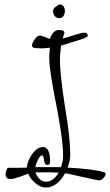

<svg xmlns="http://www.w3.org/2000/svg" viewBox="-20 -716 492 858"><path d="M185 122Q161 122 139 103Q117 86 106 60Q101 62 92 65.5Q83 69 69 74Q56 78 45.5 81Q35 84 27 84Q5 84 5 62Q5 54 9 45Q12 34 18 34Q34 34 54.5 34Q75 34 100 33Q102 4 123 -26Q146 -59 172 -59Q204 -59 204 8Q204 21 191 21Q179 21 177 0Q174 -22 168 -22Q160 -22 149 -1Q138 23 138 31H252Q262 5 262 -22Q262 -60 252 -129Q242 -198 222 -296Q212 -351 206 -391Q200 -431 200 -456Q200 -479 203 -503Q185 -500 167 -500Q131 -500 126 -505Q123 -507 123 -511Q123 -524 135 -540Q146 -557 158 -557Q164 -557 180 -551Q196 -543 203 -543Q218 -582 243 -582Q268 -582 268 -569Q268 -569 260 -544Q272 -546 311 -559Q329 -565 341 -567.5Q353 -570 359 -570Q372 -570 372 -556Q372 -548 324 -534Q312 -530 294 -525Q276 -520 253 -512Q251 -497 249.5 -481Q248 -465 248 -448Q248 -412 254 -359Q260 -306 271 -235Q283 -165 288.5 -112Q294 -59 294 -23Q294 1 282 33Q397 39 446 54Q452 55 452 61Q452 70 442 80Q433 90 424 90H422Q416 90 350 75Q276 58 271 58Q235 122 185 122ZM268 -569Q268 -569 268 -569ZM185 96Q219 96 242 55H228Q221 55 215.5 54.5Q210 54 205 54H139Q142 69 156 83Q169 96 185 96ZM246 -635Q231 -635 224 -645Q217 -655 217 -667Q217 -677 230 -686.5Q243 -696 248 -696Q259 -696 264.5 -687Q270 -678 270 -667Q270 -655 264 -645Q258 -635 246 -635Z"/></svg>

Font: Ole
Style: Regular
Weight: 400
Designer: Robert E. Leuschke
Foundry: Robert E. Leuschke
Version: Version 1.010; ttfautohint (v1.8.3)